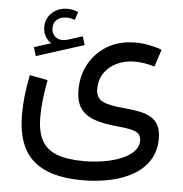

<svg xmlns="http://www.w3.org/2000/svg" viewBox="-55 -575 856 897"><g transform="rotate(5 373.0 -126.0)"><path d="M276.1 -511.7Q250 -522.5 225.3 -522.5Q183.6 -522.5 154.1 -496.3Q124.5 -470.2 124.5 -428Q124.5 -404.8 135.1 -385.4Q145.8 -366 164.1 -355.7L84.5 -330.6L96.7 -289.6L319.8 -360.6L307.6 -400.6L240.5 -379.4Q226.1 -375 214.6 -375Q192.1 -375 177.6 -389.6Q163.1 -404.3 163.1 -426.5Q163.1 -452.4 180.3 -466.8Q197.5 -481.2 222.2 -481.2Q231.7 -481.2 243.5 -479.4Q255.4 -477.5 263.9 -473.9ZM679.9 -370.1Q651.6 -380.9 619 -387Q586.4 -393.1 554.9 -393.1Q481.9 -393.1 426.5 -361Q371.1 -328.9 340.2 -273.8Q309.3 -218.8 309.3 -149.9Q309.3 -96.4 330.7 -64.6Q352.1 -32.7 397.1 -16.7Q442.1 -0.7 513.2 5.1Q573.7 10.5 595.3 22.5Q616.9 34.4 616.9 62.5Q616.9 90.3 595.9 112.2Q575 134 539.1 149Q503.2 164.1 457.5 171.9Q411.9 179.7 362.5 179.7Q285.6 179.7 237.1 161.6Q188.5 143.6 165.5 102.1Q142.6 60.5 142.6 -9Q142.6 -50.3 147.6 -91.9Q152.6 -133.5 161.6 -182.6L76.9 -198.5Q66.9 -148.4 61.6 -102.7Q56.4 -56.9 56.4 -13.2Q56.4 133.8 131.8 201.5Q207.3 269.3 362.3 269.3Q434.3 269.3 496.3 255.6Q558.3 241.9 604.7 214.1Q651.1 186.3 677.1 144Q703.1 101.8 703.1 44.9Q703.1 8.5 691.7 -15Q680.2 -38.6 658 -52.4Q635.7 -66.2 603.9 -73Q572 -79.8 531.2 -83Q456.1 -89.1 426.1 -105.1Q396.2 -121.1 396.2 -161.9Q396.2 -204.6 417.8 -236.6Q439.5 -268.6 476.8 -286.4Q514.2 -304.2 561 -304.2Q583.3 -304.2 607.9 -300Q632.6 -295.9 653.1 -288.8Z"/></g></svg>

Font: Estedad-FD-VF Thin
Style: Regular
Weight: 100
Designer: Amin Abedi
Version: Version 5.0